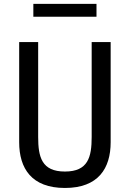

<svg xmlns="http://www.w3.org/2000/svg" viewBox="-20 -944 660 976"><path d="M310 -72C192 -72 174 -145.5 174 -248V-730H77.5V-221C77.5 -88 140.5 11.5 310 11.5C479.5 11.5 542.5 -88 542.5 -221V-730H446V-248C446 -145.5 428 -72 310 -72ZM470.5 -924.5H149.5V-859H470.5Z"/></svg>

Font: Monaspace Neon
Style: Regular
Weight: 400
Designer: Riley Cran & the Lettermatic Team
Foundry: Lettermatic
Version: Version 1.200 (Monaspace Neon)